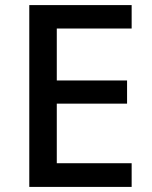

<svg xmlns="http://www.w3.org/2000/svg" viewBox="-20 -734 597 754"><path d="M497 0V-93H203V-327H479V-418H203V-622H497V-714H95V0Z"/></svg>

Font: Noto Sans Gujarati UI Medium
Style: Regular
Weight: 500
Designer: Jelle Bosma - Monotype Design Team, Universal Thirst
Foundry: Monotype Imaging Inc.
Version: Version 2.106